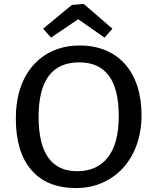

<svg xmlns="http://www.w3.org/2000/svg" viewBox="-20 -940 795 970"><path d="M60 -342Q60 -426 82.5 -494Q105 -562 148 -610.5Q191 -659 250.5 -684.5Q310 -710 383 -710Q456 -710 514 -685.5Q572 -661 612.5 -615Q653 -569 674 -504Q695 -439 695 -358Q695 -277 671 -209.5Q647 -142 603.5 -93.5Q560 -45 499 -17.5Q438 10 364 10Q217 10 138.5 -81Q60 -172 60 -342ZM380 -625Q175 -625 175 -350Q175 -75 370 -75Q470 -75 525 -145Q580 -215 580 -355Q580 -625 380 -625ZM508 -750 375 -843 238 -750 198 -795 343 -915 403 -920 548 -795Z"/></svg>

Font: Bitter
Style: Regular
Weight: 400
Designer: Sol Matas
Foundry: Sol Matas
Version: Version 1.001